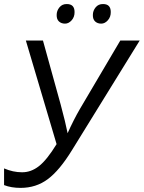

<svg xmlns="http://www.w3.org/2000/svg" viewBox="-22 -913 706 943"><path d="M79.1 9.8Q33.2 9.8 -2 -3.9V-85.9Q42 -66.9 85.9 -66.9Q129.9 -66.4 168.9 -96.7Q208 -127 255.9 -205.1L105 -713.9H189L275.9 -399.9Q299.8 -311 310.1 -258.8Q339.8 -325.2 371.1 -378.9L568.8 -713.9H664.1L331.1 -174.8Q270.5 -76.2 212.9 -33.2Q155.3 9.8 79.1 9.8ZM434.1 -839.4Q434.1 -860.4 447.8 -877Q461.4 -893.6 484.4 -893.1Q522 -893.1 522 -854Q522.5 -830.1 507.8 -813.5Q493.2 -796.9 475.1 -796.9Q457 -796.9 445.3 -807.6Q433.6 -818.4 434.1 -839.4ZM256.3 -839.4Q256.3 -860.4 270 -877Q283.7 -893.6 306.2 -893.1Q344.2 -893.1 344.2 -854Q344.7 -830.1 330.1 -813.5Q315.4 -796.9 297.4 -796.9Q279.3 -796.9 267.6 -807.6Q255.9 -818.4 256.3 -839.4Z"/></svg>

Font: OpenSans-Italic
Style: Italic
Weight: 400
Italic angle: -12°
Foundry: Ascender Corporation
Version: Version 1.10